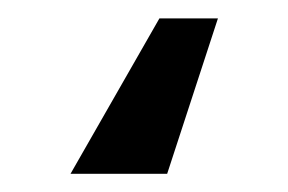

<svg xmlns="http://www.w3.org/2000/svg" viewBox="-20 16 316 211"><path d="M163.7 207H57.5L155.2 36.2H219.5Z"/></svg>

Font: Linik Sans Medium
Style: Regular
Weight: 500
Designer: Rasmus Andersson (font), Cristiano Sobral (main changes)
Foundry: rsms
Version: Version 3.018;June 1, 2022;FontCreator 14.0.0.2814 64-bit; t